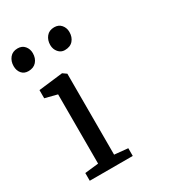

<svg xmlns="http://www.w3.org/2000/svg" viewBox="-154 -673 675 754"><g transform="rotate(-30 183.0 -296.0)"><path d="M37 -493Q18 -493 7 -506Q-4 -519 -4 -539Q-4 -561 8.5 -576.5Q21 -592 44 -592Q64 -592 75.5 -578.5Q87 -565 87 -546Q87 -523 74 -508Q61 -493 37 -493ZM202 -493Q185 -493 173.5 -506.5Q162 -520 162 -539Q162 -561 174.5 -576.5Q187 -592 210 -592Q230 -592 241.5 -578.5Q253 -565 253 -546Q253 -523 240 -508Q227 -493 202 -493ZM30 0V-35L92 -42V-356L37 -370V-407L146 -420H147L164 -408V-41L225 -35V0Z"/></g></svg>

Font: Aikya
Style: Regular
Weight: 400
Designer: Neelakash Kshetrimayum (Latin subset based on Merriweather by Eben Sorkin)
Foundry: Brand New Type
Version: Version 1.00 b005